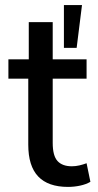

<svg xmlns="http://www.w3.org/2000/svg" viewBox="-20 -725 386 754"><path d="M247 9Q169 9 130 -32Q91 -73 91 -157V-416H13V-492H93V-638H187V-492H320V-416H187V-164Q187 -113 206 -92.5Q225 -72 262 -72Q277 -72 292 -75.5Q307 -79 320 -84L335 -11Q318 -1 294.5 4Q271 9 247 9ZM231 -537V-705H302L281 -537Z"/></svg>

Font: Nunito Sans 10pt Condensed SemiBold
Style: Regular
Weight: 600
Width: 3
Designer: Vernon Adams
Foundry: Vernon Adams
Version: Version 3.101;gftools[0.9.27]